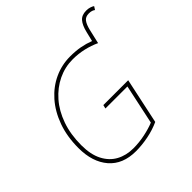

<svg xmlns="http://www.w3.org/2000/svg" viewBox="-218 -1045 1240 1240"><g transform="rotate(-45 402.0 -425.0)"><path d="M333 10Q213 10 148.5 -65Q84 -140 84 -267Q84 -372 114.5 -456.5Q145 -541 198 -601Q251 -661 319.5 -692.5Q388 -724 464 -724Q514 -724 555 -716.5Q596 -709 635 -694L651 -760Q663 -810 684.5 -835Q706 -860 747 -860Q766 -860 781 -855Q796 -850 804 -844L790 -822Q784 -827 773.5 -831Q763 -835 746 -835Q715 -835 700 -814.5Q685 -794 676 -756L653 -657Q610 -677 562 -688Q514 -699 463 -699Q392 -699 328.5 -668.5Q265 -638 215.5 -581.5Q166 -525 138 -445.5Q110 -366 110 -267Q110 -182 139 -126Q168 -70 218.5 -42.5Q269 -15 334 -15Q387 -15 439.5 -26Q492 -37 531 -53L589 -325H388L394 -350H621L554 -36Q504 -13 446 -1.5Q388 10 333 10Z"/></g></svg>

Font: Noto Sans Thin
Style: Italic
Weight: 100
Italic angle: -12°
Designer: Monotype Design Team
Foundry: Monotype Imaging Inc.
Version: Version 2.013; ttfautohint (v1.8.4.7-5d5b)